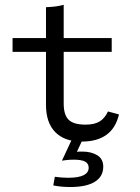

<svg xmlns="http://www.w3.org/2000/svg" viewBox="-20 -569 572 787"><path d="M267.7 197.6Q249.2 197.6 232.3 196Q215.3 194.4 198.4 191.1L204.8 155.6Q216.1 157.3 230.6 158.5Q245.2 159.7 258.9 159.7Q301.6 159.7 322.6 149.2Q343.5 138.7 343.5 118.5Q343.5 101.6 329 93.5Q314.5 85.5 283.1 85.5Q265.3 85.5 252 87.1Q238.7 88.7 233.9 89.5L285.5 -21H329.8L295.2 53.2Q301.6 52.4 306 52.4Q310.5 52.4 318.5 52.4Q354 52.4 378.6 67.3Q403.2 82.3 403.2 114.5Q403.2 154.8 368.5 176.2Q333.9 197.6 267.7 197.6ZM315.3 11.3Q244.4 11.3 206.5 -27.4Q168.5 -66.1 168.5 -139.5V-206.5H241.1V-144.4Q241.1 -97.6 261.7 -77.8Q282.3 -58.1 330.6 -58.1Q366.1 -58.1 387.5 -70.6Q408.9 -83.1 422.6 -112.1L467.7 -100Q454.8 -44.4 416.5 -16.5Q378.2 11.3 315.3 11.3ZM168.5 -206.5V-539.5Q190.3 -540.3 208.5 -542.7Q226.6 -545.2 241.1 -549.2V-206.5ZM31.5 -356.5V-412.9H437.9V-356.5Z"/></svg>

Font: Playfair 5pt SemiExpanded Light
Style: Regular
Weight: 300
Width: 6
Designer: Claus Eggers Sørensen
Foundry: Claus Eggers Sørensen
Version: Version 2.203